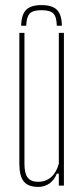

<svg xmlns="http://www.w3.org/2000/svg" viewBox="-20 -729 331 754"><path d="M130 5Q91 5 73.5 -16.2Q56 -37.5 56 -86V-600H76V-86Q76 -48 88.8 -31.5Q101.5 -15 130 -15Q159.5 -15 180.5 -33.2Q201.5 -51.5 211 -86V-600H231V0H211V-47H203Q193.5 -22.5 174.5 -8.8Q155.5 5 130 5ZM143 -709Q185 -709 203.8 -690.2Q222.5 -671.5 223 -628H203Q202.5 -662.5 189.8 -675.8Q177 -689 143 -689Q109.5 -689 96.8 -675.8Q84 -662.5 83 -628H63Q64 -671.5 82.5 -690.2Q101 -709 143 -709Z"/></svg>

Font: Big Shoulders Display SC Thin
Style: Regular
Weight: 100
Designer: Patric King
Foundry: XO Type Co
Version: Version 2.002